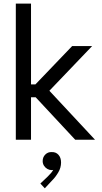

<svg xmlns="http://www.w3.org/2000/svg" viewBox="-20 -772 561 1061"><path d="M67.4 -752H151.4V-305.7H175.8L378.9 -517.6H489.3L252.9 -270.5L504.9 0H395.5L177.2 -234.4H151.4V0H67.4ZM203.1 242.2 243.2 204.1Q266.1 182.1 273.9 167Q269 168 265.6 168Q253.4 168 241.9 161.6Q230.5 155.3 223.1 143.8Q215.8 132.3 215.8 118.2Q215.8 96.2 230.5 81.8Q245.1 67.4 265.6 68.4Q288.6 67.4 303 83.3Q317.4 99.1 317.4 126Q317.4 154.8 302.2 180.4Q287.1 206.1 269.5 223.6L227.5 268.6Z"/></svg>

Font: Reddit Sans Chocolate
Style: Regular
Weight: 400
Designer: Stephen Hutchings
Foundry: Reddit
Version: Version 1.013